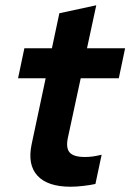

<svg xmlns="http://www.w3.org/2000/svg" viewBox="-20 -705 497 732"><path d="M249.3 6.9Q161.5 6.9 122.8 -35.2Q84.1 -77.3 100.7 -155.5L154.1 -406.5H48.8L72.9 -521H177.9L206.3 -654.5L347 -684.9L311.7 -521H457L432.9 -406.5H287.7L238.4 -177.9Q230.8 -139.9 246 -123.2Q261.2 -106.5 303.8 -106.5Q320 -106.5 334.7 -108.6Q349.5 -110.8 367.5 -115.1L343.8 -3.6Q325.7 0.4 299 3.6Q272.3 6.9 249.3 6.9Z"/></svg>

Font: Red Hat Display VF
Style: Italic
Weight: 300
Italic angle: -12°
Designer: Pentagram, MCKL
Foundry: Pentagram, MCKL
Version: Version 1.023